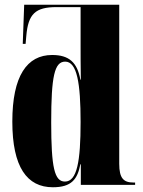

<svg xmlns="http://www.w3.org/2000/svg" viewBox="-20 -780 603 810"><path d="M203 10C282 10 307 -24 319 -87H321V0H550V-10H543C502 -10 483 -27 483 -89V-760H82L76 -595H88L91 -629C99 -721 129 -750 218 -750H320V-588C320 -549 320 -505 321 -444H319C306 -517 271 -548 200 -548C94 -548 32 -460 32 -267C32 -75 94 10 203 10ZM254 -14C210 -14 196 -72 196 -264C196 -459 210 -520 255 -520C305 -520 320 -429 320 -265C320 -99 305 -14 254 -14Z"/></svg>

Font: Noto Serif Display ExtraCondensed Black
Style: Regular
Weight: 900
Width: 2
Designer: Monotype Design Team
Foundry: Monotype Imaging Inc.
Version: Version 2.009